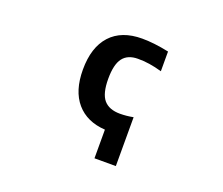

<svg xmlns="http://www.w3.org/2000/svg" viewBox="-118 -709 1235 1064"><g transform="rotate(20 500.0 -177.0)"><path d="M655.3 -108.4V179.7H529.3V10.7Q420.9 3.9 360.8 -65.9Q300.8 -135.7 300.8 -260.7Q300.8 -392.6 365.7 -463.4Q430.7 -534.2 551.8 -534.2Q622.1 -534.2 710 -515.6V-399.4Q632.8 -421.9 567.4 -420.9Q507.8 -420.9 479 -383.3Q450.2 -345.7 450.2 -260.7Q450.2 -173.8 481.4 -137.2Q512.7 -100.6 577.1 -100.6Q615.2 -100.6 655.3 -108.4Z"/></g></svg>

Font: GenEi Gothic M Regular
Style: Bold
Weight: 700
Designer: o_tamon (Modified); [Source Han Sans]
Ryoko NISHIZUKA  (kana & ideographs); Paul D. Hunt (Latin, Greek & Cyrillic); Wenl
Version: Version 1.1a;Original Version 1.004